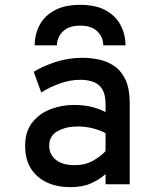

<svg xmlns="http://www.w3.org/2000/svg" viewBox="-20 -762 656 794"><path d="M271 12Q217.5 12 175.2 -7Q133 -26 108.5 -64Q84 -102 84 -159Q84 -218 113.2 -255.2Q142.5 -292.5 188.5 -310.2Q234.5 -328 285 -328Q323.5 -328 355 -321Q386.5 -314 416.5 -298.5V-332Q416.5 -370 403.5 -392Q390.5 -414 367 -423Q343.5 -432 312.5 -432Q270.5 -432 228 -417Q185.5 -402 150.5 -379.5L119.5 -465Q155 -487.5 208.2 -505.2Q261.5 -523 322 -523Q354 -523 388.2 -516Q422.5 -509 451.8 -489.5Q481 -470 498.8 -432.8Q516.5 -395.5 516.5 -335V0H416.5V-42.5Q393 -20.5 357.2 -4.2Q321.5 12 271 12ZM288.5 -79Q332.5 -79 364.2 -97Q396 -115 416.5 -137V-211.5Q394.5 -223.5 364 -231.2Q333.5 -239 300.5 -239Q254 -239 218.8 -220Q183.5 -201 183.5 -159Q183.5 -123.5 211 -101.2Q238.5 -79 288.5 -79ZM123.5 -574.5Q123.5 -619.5 143.5 -657.8Q163.5 -696 205.2 -719Q247 -742 311.5 -742Q376.5 -742 418 -718.8Q459.5 -695.5 479.2 -657.2Q499 -619 499 -574.5H407Q407 -607.5 383 -631.8Q359 -656 311.5 -656Q264.5 -656 240 -631.8Q215.5 -607.5 215.5 -574.5Z"/></svg>

Font: Overpass Mono Light SemiBold
Style: Regular
Weight: 600
Monospace: yes
Version: Version 4.000